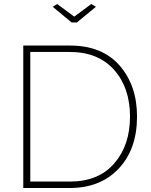

<svg xmlns="http://www.w3.org/2000/svg" viewBox="-20 -937 752 957"><path d="M265 -917 350 -854 435 -917 458 -903 363 -825H337L243 -903ZM96 0V-710H328Q489 -710 576 -610.5Q663 -511 663 -356Q663 -194 572 -97Q481 0 328 0ZM328 -678H131V-32H328Q471 -32 549.5 -122.5Q628 -213 628 -356Q628 -500 548.5 -589Q469 -678 328 -678Z"/></svg>

Font: Raleway-v4020 ExtraLight
Style: Regular
Weight: 275
Designer: Matt McInerney, Pablo Impallari, Rodrigo Fuenzalida
Foundry: Matt McInerney, Pablo Impallari, Rodrigo Fuenzalida
Version: Version 4.020;PS 004.020;hotconv 1.0.88;makeotf.lib2.5.64775